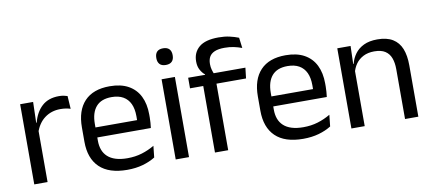

<svg xmlns="http://www.w3.org/2000/svg" viewBox="-64 -908 2592 1151"><g transform="rotate(-10 1232.0 -332.5)"><path d="M143 -298.5 124.5 -361 144.5 -362Q160.5 -424 199.5 -459.8Q238.5 -495.5 303 -495.5Q319 -495.5 331.8 -493Q344.5 -490.5 354.5 -487L359.5 -408.5Q347 -412.5 331.8 -415Q316.5 -417.5 298 -417.5Q243 -417.5 202.2 -387Q161.5 -356.5 143 -298.5ZM66 0V-488H145L141 -344L147 -338V0Z M631 11Q519.5 11 463 -43.5Q406.5 -98 406.5 -199.5V-286.5Q406.5 -389.5 459 -445.2Q511.5 -501 612.5 -501Q680.5 -501 726 -475.8Q771.5 -450.5 794.5 -404Q817.5 -357.5 817.5 -293V-275Q817.5 -259 816.2 -243Q815 -227 813 -211.5H738.5Q739.5 -235.5 739.8 -257Q740 -278.5 740 -296.5Q740 -341 725.8 -371.8Q711.5 -402.5 683.2 -418.8Q655 -435 612.5 -435Q549.5 -435 518 -398.5Q486.5 -362 486.5 -294V-247.5L487 -237.5V-191Q487 -160.5 496 -136Q505 -111.5 524.2 -93.8Q543.5 -76 573.2 -66.8Q603 -57.5 644 -57.5Q691.5 -57.5 732.5 -70Q773.5 -82.5 809.5 -104L802 -34Q769.5 -13.5 726.5 -1.2Q683.5 11 631 11ZM449 -211.5V-272.5H796V-211.5Z M927 0V-488H1008V0ZM967.5 -568Q942.5 -568 930.2 -581.2Q918 -594.5 918 -617.5V-620Q918 -643.5 930.2 -656.5Q942.5 -669.5 967.5 -669.5Q992.5 -669.5 1005 -656.5Q1017.5 -643.5 1017.5 -620V-617.5Q1017.5 -594 1005 -581Q992.5 -568 967.5 -568Z M1306 -676Q1343.5 -676 1373.2 -669.2Q1403 -662.5 1428 -652.5L1436 -589Q1411.5 -598 1386.8 -603.2Q1362 -608.5 1331 -608.5Q1293.5 -608.5 1270.8 -598.8Q1248 -589 1238.2 -571.2Q1228.5 -553.5 1228.5 -528.5V-526Q1228.5 -508.5 1233 -492.8Q1237.5 -477 1243 -464L1188.5 -462V-472Q1173 -484 1161.2 -505.5Q1149.5 -527 1149.5 -555.5V-558Q1149.5 -611.5 1187.5 -643.8Q1225.5 -676 1306 -676ZM1166 0V-444.5H1246.5V0ZM1085.5 -405V-469.5L1197 -469L1230 -469.5H1434L1426.5 -405Z M1702 11Q1590.5 11 1534 -43.5Q1477.5 -98 1477.5 -199.5V-286.5Q1477.5 -389.5 1530 -445.2Q1582.5 -501 1683.5 -501Q1751.5 -501 1797 -475.8Q1842.5 -450.5 1865.5 -404Q1888.5 -357.5 1888.5 -293V-275Q1888.5 -259 1887.2 -243Q1886 -227 1884 -211.5H1809.5Q1810.5 -235.5 1810.8 -257Q1811 -278.5 1811 -296.5Q1811 -341 1796.8 -371.8Q1782.5 -402.5 1754.2 -418.8Q1726 -435 1683.5 -435Q1620.5 -435 1589 -398.5Q1557.5 -362 1557.5 -294V-247.5L1558 -237.5V-191Q1558 -160.5 1567 -136Q1576 -111.5 1595.2 -93.8Q1614.5 -76 1644.2 -66.8Q1674 -57.5 1715 -57.5Q1762.5 -57.5 1803.5 -70Q1844.5 -82.5 1880.5 -104L1873 -34Q1840.5 -13.5 1797.5 -1.2Q1754.5 11 1702 11ZM1520 -211.5V-272.5H1867V-211.5Z M2323 0V-303.5Q2323 -343 2312.2 -371.5Q2301.5 -400 2277.2 -415.8Q2253 -431.5 2211 -431.5Q2172.5 -431.5 2144.2 -417Q2116 -402.5 2098.5 -377.8Q2081 -353 2074 -321.5L2059.5 -379H2077Q2085 -412 2105 -439.2Q2125 -466.5 2158.8 -482.8Q2192.5 -499 2241.5 -499Q2299.5 -499 2335.2 -477Q2371 -455 2387.5 -413.8Q2404 -372.5 2404 -312.5V0ZM1996.5 0V-488H2077.5L2074 -371L2077.5 -366.5V0Z"/></g></svg>

Font: Anek Tamil Medium
Style: Regular
Weight: 400
Version: Version 1.003